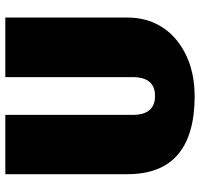

<svg xmlns="http://www.w3.org/2000/svg" viewBox="-35 -705 752 722"><g transform="rotate(-90 341.0 -344.0)"><path d="M341 12Q195 12 121 -51Q47 -114 47 -241V-700H270V-221Q270 -179 288 -158Q306 -137 341 -137Q412 -137 412 -221V-700H636V-241Q636 -182 613.5 -135Q591 -88 550 -55Q509 -22 456 -5Q403 12 341 12Z"/></g></svg>

Font: Pathway Extreme Condensed Black
Style: Regular
Weight: 900
Width: 3
Version: Version 1.001;gftools[0.9.26]